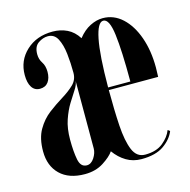

<svg xmlns="http://www.w3.org/2000/svg" viewBox="-85 -610 699 705"><g transform="rotate(-15 264.5 -257.5)"><path d="M154.5 10Q94 10 60.5 -22.5Q27 -55 27 -110.5Q27 -160 45.5 -192Q64 -224 91.2 -244.8Q118.5 -265.5 145.5 -282Q172.5 -298.5 191 -316.2Q209.5 -334 209.5 -360.5Q209.5 -398 205.5 -433.2Q201.5 -468.5 189.5 -491.5Q177.5 -514.5 153 -514.5Q134.5 -514.5 116.5 -502.2Q98.5 -490 98.5 -460.5Q98.5 -441.5 108.5 -426.5Q118.5 -411.5 118.5 -388.5Q118.5 -365 107.8 -350.2Q97 -335.5 76 -335.5Q56 -335.5 45.2 -352.2Q34.5 -369 34.5 -398.5Q34.5 -453.5 73.8 -490Q113 -526.5 174 -526.5Q204 -526.5 229 -514.5Q254 -502.5 271 -475.5Q292 -502 316.5 -514.2Q341 -526.5 364.5 -526.5Q406.5 -526.5 438.8 -496.8Q471 -467 489 -416Q507 -365 507 -301Q507 -282 506 -265.5H318.5Q318.5 -189.5 322.2 -130Q326 -70.5 340.2 -36.2Q354.5 -2 386.5 -2Q429.5 -2 454.8 -22.8Q480 -43.5 489 -68L497 -62Q485.5 -33 454.5 -11.2Q423.5 10.5 369.5 10.5Q337.5 10.5 312 -4.8Q286.5 -20 267.5 -46.5Q255.5 -28.5 225.5 -9.2Q195.5 10 154.5 10ZM364.5 -517Q343 -517 331 -457.8Q319 -398.5 318.5 -275.5H403Q403 -392.5 395.2 -454.8Q387.5 -517 364.5 -517ZM169.5 -19.5Q186 -19.5 197.8 -37.5Q209.5 -55.5 209.5 -73V-329Q208 -315 196.5 -297.5Q185 -280 170.5 -256.5Q156 -233 145 -201Q134 -169 134 -126.5Q134 -80.5 140 -50Q146 -19.5 169.5 -19.5Z"/></g></svg>

Font: Imbue 100pt SemiBold
Style: Regular
Weight: 600
Designer: Tyler Finck
Foundry: Etcetera Type Company
Version: Version 1.102; ttfautohint (v1.8.3)